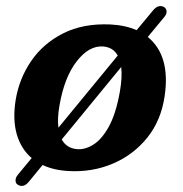

<svg xmlns="http://www.w3.org/2000/svg" viewBox="-20 -555 606 636"><path d="M40 57.5Q32 53.5 31.5 43.8Q31 34 39 24L85 -31.5Q49.5 -61.5 35.5 -110.5Q21.5 -159.5 32 -224.5Q43.5 -294.5 83.2 -352.8Q123 -411 189.2 -444.5Q255.5 -478 345.5 -474Q395.5 -471.5 432.5 -455L486.5 -520Q504 -541.5 523 -532Q531 -527 531.8 -517.8Q532.5 -508.5 524.5 -499L469.5 -432.5Q545 -371 525.5 -237.5Q514 -156.5 468 -99.2Q422 -42 353.8 -13Q285.5 16 207 11.5Q158 9 121 -8.5L76 46.5Q58.5 68 40 57.5ZM177 -205.5Q169.5 -162.5 173.5 -132L370 -371Q355 -398 322.5 -401Q275.5 -405 234.2 -352Q193 -299 177 -205.5ZM235 -61Q261 -58.5 289 -75.8Q317 -93 340.5 -135.5Q364 -178 377 -251Q385.5 -299.5 381.5 -333L184.5 -93Q200.5 -64 235 -61Z"/></svg>

Font: Fraunces 9pt S100 SemiBold
Style: Italic
Weight: 600
Italic angle: -16°
Version: Version 1.000; ttfautohint (v1.8.3)